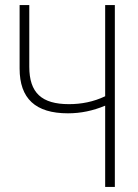

<svg xmlns="http://www.w3.org/2000/svg" viewBox="-20 -734 540 754"><path d="M393 0H431V-714H393V-356C347 -334 299 -325 251 -325C144 -325 95 -369 95 -472V-714H57V-465C57 -347 119 -289 247 -289C297 -289 345 -299 393 -319Z"/></svg>

Font: Noto Sans Mono ExtraCondensed ExtraLight
Style: Regular
Weight: 200
Width: 2
Designer: Monotype Design Team
Foundry: Monotype Imaging Inc.
Version: Version 2.014